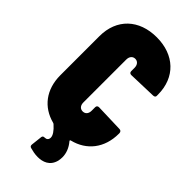

<svg xmlns="http://www.w3.org/2000/svg" viewBox="-277 -769 1016 1016"><g transform="rotate(45 231.5 -261.0)"><path d="M458 -487V-497C458 -627 370 -708 239 -708C107 -708 20 -627 20 -497V-205C20 -98 78 -24 171 0C174 1 176 2 178 4C204 27 218 48 218 64C218 80 208 87 196 87C187 87 181 89 180 98L173 160C172 169 175 175 184 177C198 181 219 186 241 186C278 186 319 173 332 122C334 113 335 103 335 94C335 65 324 35 301 8C298 4 299 1 304 0C398 -23 458 -98 458 -205V-209C458 -218 452 -225 443 -225L285 -230C276 -230 270 -225 270 -216V-189C270 -167 258 -153 239 -153C220 -153 208 -167 208 -189V-510C208 -532 220 -547 239 -547C258 -547 270 -532 270 -510V-485C270 -476 276 -471 285 -471L443 -476C452 -476 458 -481 458 -487Z"/></g></svg>

Font: Barlow Condensed Black
Style: Regular
Weight: 900
Width: 3
Designer: Jeremy Tribby
Foundry: Tribby Type
Version: Version 1.422;hotconv 1.0.109;makeotfexe 2.5.65596